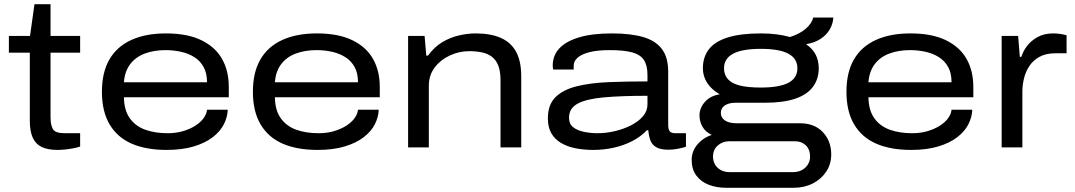

<svg xmlns="http://www.w3.org/2000/svg" viewBox="-20 -697 5083 908"><path d="M252 12Q207 12 178 -1.5Q149 -15 135 -45.5Q121 -76 121 -126V-448H22V-527H122L143 -677H219V-527H359V-448H219V-143Q219 -105 230.5 -86Q242 -67 286 -67H359V-4Q345 1 326 4.5Q307 8 287.5 10Q268 12 252 12Z M768 12Q671 12 603 -17.5Q535 -47 498.5 -108.5Q462 -170 462 -263Q462 -355 497.5 -416Q533 -477 601 -508Q669 -539 765 -539Q866 -539 932 -507Q998 -475 1030 -418.5Q1062 -362 1062 -286V-237H566Q567 -175 594 -137.5Q621 -100 667 -83.5Q713 -67 773 -67Q812 -67 844.5 -76.5Q877 -86 902 -101.5Q927 -117 942 -137Q957 -157 959 -178H1057Q1056 -144 1039 -110Q1022 -76 986.5 -48.5Q951 -21 896.5 -4.5Q842 12 768 12ZM566 -308H959Q959 -351 943 -380Q927 -409 899.5 -426.5Q872 -444 836.5 -452Q801 -460 763 -460Q709 -460 665.5 -444Q622 -428 596 -394Q570 -360 566 -308Z M1482 12Q1385 12 1317 -17.5Q1249 -47 1212.5 -108.5Q1176 -170 1176 -263Q1176 -355 1211.5 -416Q1247 -477 1315 -508Q1383 -539 1479 -539Q1580 -539 1646 -507Q1712 -475 1744 -418.5Q1776 -362 1776 -286V-237H1280Q1281 -175 1308 -137.5Q1335 -100 1381 -83.5Q1427 -67 1487 -67Q1526 -67 1558.5 -76.5Q1591 -86 1616 -101.5Q1641 -117 1656 -137Q1671 -157 1673 -178H1771Q1770 -144 1753 -110Q1736 -76 1700.5 -48.5Q1665 -21 1610.5 -4.5Q1556 12 1482 12ZM1280 -308H1673Q1673 -351 1657 -380Q1641 -409 1613.5 -426.5Q1586 -444 1550.5 -452Q1515 -460 1477 -460Q1423 -460 1379.5 -444Q1336 -428 1310 -394Q1284 -360 1280 -308Z M1910 0V-527H1988L1996 -434H2004Q2034 -475 2071.5 -497.5Q2109 -520 2150.5 -529.5Q2192 -539 2229 -539Q2300 -539 2348 -518Q2396 -497 2420.5 -452.5Q2445 -408 2445 -336V0H2347V-318Q2347 -361 2336 -388Q2325 -415 2305 -429.5Q2285 -444 2258 -449.5Q2231 -455 2199 -455Q2151 -455 2107 -434.5Q2063 -414 2035.5 -377.5Q2008 -341 2008 -291V0Z M2786 12Q2742 12 2703 4.5Q2664 -3 2634 -20.5Q2604 -38 2587.5 -66.5Q2571 -95 2571 -137Q2571 -202 2607 -237.5Q2643 -273 2707.5 -289Q2772 -305 2857.5 -308.5Q2943 -312 3042 -312V-343Q3042 -388 3025 -413.5Q3008 -439 2969 -449.5Q2930 -460 2863 -460Q2806 -460 2768.5 -450.5Q2731 -441 2712 -424.5Q2693 -408 2693 -386V-368H2596Q2595 -372 2594.5 -376.5Q2594 -381 2594 -387Q2594 -435 2625.5 -468.5Q2657 -502 2719 -520.5Q2781 -539 2874 -539Q2962 -539 3021 -522Q3080 -505 3110 -465.5Q3140 -426 3140 -358V-106Q3140 -86 3147 -76.5Q3154 -67 3174 -67H3224V-3Q3209 2 3186.5 6.5Q3164 11 3142 11Q3103 11 3083 -1Q3063 -13 3055.5 -34Q3048 -55 3046 -81H3039Q3011 -51 2970.5 -30Q2930 -9 2882.5 1.5Q2835 12 2786 12ZM2805 -67Q2845 -67 2886.5 -76.5Q2928 -86 2963.5 -104Q2999 -122 3020.5 -147Q3042 -172 3042 -203V-244Q2918 -244 2835.5 -236.5Q2753 -229 2712 -207Q2671 -185 2671 -140Q2671 -111 2690.5 -95.5Q2710 -80 2741.5 -73.5Q2773 -67 2805 -67Z M3413 191Q3368 191 3331 176.5Q3294 162 3272.5 132.5Q3251 103 3251 59Q3251 19 3277.5 -13Q3304 -45 3346 -59Q3316 -73 3302 -98Q3288 -123 3288 -151Q3288 -186 3313.5 -215Q3339 -244 3384 -251Q3344 -274 3324 -305.5Q3304 -337 3304 -374Q3304 -427 3332.5 -464Q3361 -501 3422 -520Q3483 -539 3578 -539Q3619 -539 3653.5 -534.5Q3688 -530 3716 -522Q3763 -537 3791 -561.5Q3819 -586 3826 -614H3921Q3919 -583 3903.5 -557Q3888 -531 3860.5 -513Q3833 -495 3792 -488Q3823 -467 3837.5 -438.5Q3852 -410 3852 -374Q3852 -324 3825 -287Q3798 -250 3741.5 -230.5Q3685 -211 3594 -211H3457Q3427 -211 3408 -198.5Q3389 -186 3389 -163Q3389 -140 3409 -127Q3429 -114 3464 -114H3764Q3832 -114 3871.5 -72Q3911 -30 3911 33Q3911 79 3887.5 114.5Q3864 150 3824 170.5Q3784 191 3734 191ZM3429 117H3730Q3754 117 3772 107.5Q3790 98 3800.5 81Q3811 64 3811 44Q3811 10 3791 -9.5Q3771 -29 3740 -29H3430Q3397 -29 3374.5 -9Q3352 11 3352 43Q3352 76 3374 96.5Q3396 117 3429 117ZM3578 -283Q3666 -283 3708.5 -305.5Q3751 -328 3751 -374Q3751 -420 3708.5 -443Q3666 -466 3578 -466Q3490 -466 3447 -443Q3404 -420 3404 -374Q3404 -343 3422.5 -322.5Q3441 -302 3479 -292.5Q3517 -283 3578 -283Z M4289 12Q4192 12 4124 -17.5Q4056 -47 4019.5 -108.5Q3983 -170 3983 -263Q3983 -355 4018.5 -416Q4054 -477 4122 -508Q4190 -539 4286 -539Q4387 -539 4453 -507Q4519 -475 4551 -418.5Q4583 -362 4583 -286V-237H4087Q4088 -175 4115 -137.5Q4142 -100 4188 -83.5Q4234 -67 4294 -67Q4333 -67 4365.5 -76.5Q4398 -86 4423 -101.5Q4448 -117 4463 -137Q4478 -157 4480 -178H4578Q4577 -144 4560 -110Q4543 -76 4507.5 -48.5Q4472 -21 4417.5 -4.5Q4363 12 4289 12ZM4087 -308H4480Q4480 -351 4464 -380Q4448 -409 4420.5 -426.5Q4393 -444 4357.5 -452Q4322 -460 4284 -460Q4230 -460 4186.5 -444Q4143 -428 4117 -394Q4091 -360 4087 -308Z M4717 0V-527H4795L4803 -428H4810Q4817 -452 4835.5 -477.5Q4854 -503 4885.5 -521Q4917 -539 4961 -539Q4978 -539 4994.5 -536.5Q5011 -534 5024 -530V-445H4971Q4926 -445 4895.5 -428Q4865 -411 4847.5 -384Q4830 -357 4822.5 -325.5Q4815 -294 4815 -265V0Z"/></svg>

Font: Archivo Expanded
Style: Regular
Weight: 400
Width: 7
Designer: Hector Gatti
Foundry: Omnibus-Type
Version: Version 2.001